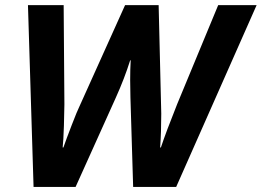

<svg xmlns="http://www.w3.org/2000/svg" viewBox="-20 -734 1028 754"><path d="M491.2 -497.1Q468.8 -425.8 435.1 -351.1L276.9 0H111.8L89.8 -713.9H230L232.9 -324.2Q232.9 -298.8 231 -239.7Q229 -180.7 226.1 -154.8H229Q239.7 -186 261.7 -242.9Q283.7 -299.8 291 -314L471.2 -713.9H603L613.3 -287.6Q613.3 -216.3 608.9 -154.8H611.8Q632.8 -217.8 675.8 -325.2L836.9 -713.9H987.8L671.9 0H502.9L492.2 -352.1L491.2 -419.9Q491.2 -462.9 493.2 -497.1Z"/></svg>

Font: TypoPRO Open Sans
Style: Bold Italic
Weight: 700
Italic angle: -12°
Foundry: Ascender Corporation
Version: Version 1.10